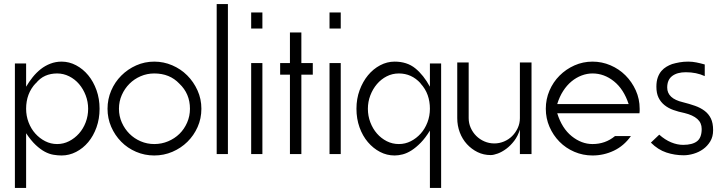

<svg xmlns="http://www.w3.org/2000/svg" viewBox="-20 -757 3539 941"><path d="M53 -446H108V-332Q122 -356 140 -378.5Q158 -401 179.5 -418Q201 -435 227 -445Q253 -455 282 -455Q319 -455 353 -437Q387 -419 412.5 -388Q438 -357 453 -315Q468 -273 468 -224Q468 -175 453 -133Q438 -91 412.5 -60.5Q387 -30 353 -12.5Q319 5 282 5Q263 5 242 1.5Q221 -2 199.5 -13.5Q178 -25 155 -46.5Q132 -68 108 -104V164H53ZM155 -349Q108 -299 108 -224Q108 -189 120 -157.5Q132 -126 153 -102.5Q174 -79 201.5 -65Q229 -51 260 -51Q291 -51 318.5 -65Q346 -79 367 -102.5Q388 -126 400 -157.5Q412 -189 412 -224Q412 -258 400 -289.5Q388 -321 367.5 -345Q347 -369 319 -383Q291 -397 260 -397Q228 -397 202 -385.5Q176 -374 155 -348Z M736 -455Q782 -455 824 -437Q866 -419 897.5 -387.5Q929 -356 948 -314Q967 -272 967 -224Q967 -176 948.5 -134.5Q930 -93 898.5 -62Q867 -31 825 -13Q783 5 736 5Q689 5 647 -13Q605 -31 574 -62.5Q543 -94 525 -135.5Q507 -177 507 -224Q507 -271 525 -313Q543 -355 574.5 -386.5Q606 -418 647.5 -436.5Q689 -455 736 -455ZM859 -347Q812 -397 736 -397Q701 -397 669.5 -383.5Q638 -370 614.5 -346.5Q591 -323 577 -291.5Q563 -260 563 -224Q563 -188 577 -156.5Q591 -125 614.5 -101.5Q638 -78 669.5 -64.5Q701 -51 736 -51Q772 -51 804 -64.5Q836 -78 859.5 -101Q883 -124 897 -156Q911 -188 911 -224Q911 -298 859 -347Z M1097 -737V-2H1042V-737Z M1266 -448V-2H1211V-448ZM1266 -696V-617H1211V-696Z M1401 -2V-391H1353V-448H1401V-598H1457V-448H1513V-391H1457V-2Z M1650 -448V-2H1595V-448ZM1650 -696V-617H1595V-696Z M2142 -446V164H2087V-117Q2065 -81 2042 -57.5Q2019 -34 1997 -20Q1975 -6 1954 -0.5Q1933 5 1914 5Q1876 5 1842.5 -12.5Q1809 -30 1783 -60.5Q1757 -91 1742 -133Q1727 -175 1727 -224Q1727 -273 1742.5 -315Q1758 -357 1783.5 -388Q1809 -419 1843 -437Q1877 -455 1914 -455Q1975 -455 2015.5 -422Q2056 -389 2087 -332V-446ZM2041 -349Q1997 -397 1935 -397Q1903 -397 1875.5 -383Q1848 -369 1827.5 -345Q1807 -321 1795 -289.5Q1783 -258 1783 -224Q1783 -189 1795 -157.5Q1807 -126 1827.5 -102.5Q1848 -79 1875.5 -65Q1903 -51 1935 -51Q1966 -51 1993.5 -65Q2021 -79 2042 -102.5Q2063 -126 2075 -157.5Q2087 -189 2087 -224Q2087 -260 2076 -291Q2065 -322 2041 -348Z M2528 -2V-122Q2518 -90 2500 -66.5Q2482 -43 2461 -27.5Q2440 -12 2419.5 -4.5Q2399 3 2385 3Q2350 3 2320.5 -11.5Q2291 -26 2268.5 -50.5Q2246 -75 2233.5 -108Q2221 -141 2221 -178V-451H2277V-178Q2277 -153 2287 -130.5Q2297 -108 2314 -91Q2331 -74 2354 -64Q2377 -54 2403 -54Q2427 -54 2450 -63.5Q2473 -73 2490 -90Q2507 -107 2517.5 -129.5Q2528 -152 2528 -178V-451H2585V-2Z M2884 -455Q2930 -455 2972 -437Q3014 -419 3045.5 -387.5Q3077 -356 3096 -314Q3115 -272 3115 -224Q3115 -219 3115 -213Q3115 -207 3114 -202H2711Q2734 -128 2782 -89.5Q2830 -51 2884 -51Q2947 -51 2994 -90H3072Q3038 -42 2988.5 -18.5Q2939 5 2884 5Q2837 5 2795 -13Q2753 -31 2722 -62.5Q2691 -94 2673 -135.5Q2655 -177 2655 -224Q2655 -271 2673 -313Q2691 -355 2722.5 -386.5Q2754 -418 2795.5 -436.5Q2837 -455 2884 -455ZM3061 -247Q3037 -320 2989 -358.5Q2941 -397 2884 -397Q2857 -397 2830.5 -387Q2804 -377 2781 -358Q2758 -339 2740 -311Q2722 -283 2711 -247Z M3211 -97Q3239 -72 3269 -59.5Q3299 -47 3328 -47Q3373 -47 3396 -64.5Q3419 -82 3419 -125Q3419 -155 3397.5 -174Q3376 -193 3335 -203Q3305 -209 3280 -218Q3255 -227 3236.5 -242Q3218 -257 3207.5 -278.5Q3197 -300 3197 -332Q3197 -359 3204 -378Q3211 -397 3222 -409.5Q3233 -422 3246.5 -430Q3260 -438 3274 -443Q3291 -448 3310.5 -451.5Q3330 -455 3353 -455Q3373 -455 3393 -451Q3413 -447 3434 -441V-384Q3393 -403 3341 -403Q3299 -403 3274.5 -384.5Q3250 -366 3250 -328Q3250 -274 3327 -256Q3359 -248 3386 -238.5Q3413 -229 3433 -214Q3453 -199 3464 -176.5Q3475 -154 3475 -119Q3475 -87 3461 -64Q3447 -41 3426 -26Q3405 -11 3379.5 -3.5Q3354 4 3331 4Q3287 4 3246 -9.5Q3205 -23 3170 -58Z"/></svg>

Font: Fundamental  Brigade Scvhlank
Style: Regular
Weight: 100
Designer: Peter Wiegel, original typeface by Arno Drescher 1935
Foundry: Peter Wiegel
Version: Version 0.000 2012 initial release